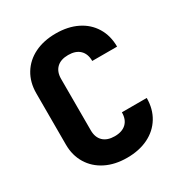

<svg xmlns="http://www.w3.org/2000/svg" viewBox="-175 -867 949 1004"><g transform="rotate(-30 300.0 -365.0)"><path d="M60 -210V-520Q60 -586 90.5 -636Q121 -686 176 -713Q231 -740 304 -740Q377 -740 432 -713Q487 -686 517.5 -636Q548 -586 548 -520H398Q398 -563 373.5 -586.5Q349 -610 304 -610Q259 -610 234.5 -586.5Q210 -563 210 -520V-210Q210 -167 234.5 -143.5Q259 -120 304 -120Q349 -120 373.5 -143.5Q398 -167 398 -210H548Q548 -144 517.5 -94Q487 -44 432 -17Q377 10 304 10Q231 10 176 -17.5Q121 -45 90.5 -95Q60 -145 60 -210Z"/></g></svg>

Font: JetBrains Mono Extra Bold
Style: Regular
Weight: 800
Monospace: yes
Designer: Philipp Nurullin, Konstantin Bulenkov
Foundry: JetBrains
Version: 2.002